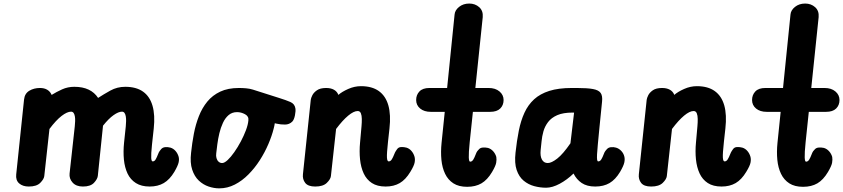

<svg xmlns="http://www.w3.org/2000/svg" viewBox="-20 -1024 4628 1054"><path d="M138 0Q105 0 85.2 -17.2Q65.5 -34.5 69 -66.5L112 -477.5Q115.5 -510.5 140.8 -525.8Q166 -541 199.5 -541Q223 -541 239 -531.5Q255 -522 262.5 -505L263.5 -503Q290 -519.5 321 -533.5Q352 -547.5 388 -547.5Q434 -547.5 466.5 -532Q499 -516.5 518.5 -486.5Q548.5 -506 585.8 -526.8Q623 -547.5 667.5 -547.5Q728 -547.5 765.2 -521Q802.5 -494.5 817.2 -443.5Q832 -392.5 824 -318.5L814.5 -231.5Q811.5 -203 810.5 -184.5Q809.5 -166 810.2 -156Q811 -146 813 -142Q815 -138 818.5 -138Q828.5 -138 835 -149.8Q841.5 -161.5 846.8 -175.5Q852 -189.5 856.5 -195L864 -204.5Q872.5 -215 887 -216.2Q901.5 -217.5 916 -213.5Q932 -208.5 943.8 -195Q955.5 -181.5 960.5 -164Q964.5 -150 960.5 -132Q956.5 -114 937 -80.5Q911.5 -38 879 -19Q846.5 0 801.5 0Q756 0 726 -19Q696 -38 680.2 -71.2Q664.5 -104.5 660.2 -148Q656 -191.5 661 -240.5L670.5 -330.5Q672 -345 672.2 -359.2Q672.5 -373.5 670.5 -385.2Q668.5 -397 663.5 -404Q658.5 -411 649.5 -411Q630.5 -411 603.5 -392Q576.5 -373 545.5 -334L517 -58.5Q515 -41 496 -20.5Q477 0 435 0Q398 0 378.5 -21.8Q359 -43.5 362 -71.5L390.5 -330.5Q392 -345 392.5 -359.2Q393 -373.5 391 -385.2Q389 -397 384 -404Q379 -411 370 -411Q348.5 -411 318 -387.5Q287.5 -364 251.5 -316L223 -57Q221 -40.5 201 -20.2Q181 0 138 0Z M1183.5 10Q1155 10 1125.2 0Q1095.5 -10 1071.5 -32.5Q1047.5 -55 1035 -92.8Q1022.5 -130.5 1029 -186Q1034.5 -238.5 1044.2 -289.8Q1054 -341 1071.8 -386.2Q1089.5 -431.5 1118 -466.2Q1146.5 -501 1189 -521Q1231.5 -541 1291.5 -541Q1312 -541 1331.5 -539.2Q1351 -537.5 1368.5 -532L1511.5 -486.5Q1550 -474.5 1573.8 -464.2Q1597.5 -454 1601.5 -429.5Q1604 -415 1599.2 -391Q1594.5 -367 1584.5 -356.5Q1568.5 -340.5 1544.8 -340.2Q1521 -340 1499 -345L1488.5 -347.5Q1487.5 -340.5 1486 -333.2Q1484.5 -326 1482.5 -318.5Q1472.5 -278 1453.2 -233Q1434 -188 1406.5 -145Q1379 -102 1344.2 -66.8Q1309.5 -31.5 1269 -10.8Q1228.5 10 1183.5 10ZM1167 -182Q1165 -168 1168.5 -155.8Q1172 -143.5 1180.2 -136.2Q1188.5 -129 1199.5 -129Q1212 -129 1229.8 -145.5Q1247.5 -162 1266.2 -188.8Q1285 -215.5 1301.8 -247Q1318.5 -278.5 1330 -309Q1341.5 -339.5 1343.5 -363Q1346.5 -385.5 1325 -397Q1303.5 -408.5 1281.5 -408.5Q1254 -408.5 1235 -392.2Q1216 -376 1203.8 -349.5Q1191.5 -323 1184.2 -292.5Q1177 -262 1173.2 -232.8Q1169.5 -203.5 1167 -182Z M1710.5 0Q1671 0 1655.5 -20Q1640 -40 1643 -67.5L1686 -476Q1687 -485.5 1694.5 -500.8Q1702 -516 1720 -528.5Q1738 -541 1770.5 -541Q1796 -541 1813 -531.5Q1830 -522 1837 -504.5L1837.5 -503Q1856.5 -520 1891.2 -535.5Q1926 -551 1961.5 -551Q2022 -551 2059.5 -524.2Q2097 -497.5 2111.8 -445.8Q2126.5 -394 2118 -318.5L2110 -246Q2106.5 -213 2105 -191.8Q2103.5 -170.5 2104.2 -158.8Q2105 -147 2107.5 -142.5Q2110 -138 2114 -138Q2124 -138 2131 -149.5Q2138 -161 2143.2 -174.8Q2148.5 -188.5 2153 -195L2159.5 -204.5Q2167 -216 2182 -216.8Q2197 -217.5 2211.5 -213.5Q2227.5 -208.5 2239 -195Q2250.5 -181.5 2255.5 -164Q2259.5 -150 2256.2 -132Q2253 -114 2232.5 -80.5Q2207 -38 2174.5 -19Q2142 0 2097 0Q2051 0 2021.5 -19.2Q1992 -38.5 1976.5 -72Q1961 -105.5 1956.5 -149Q1952 -192.5 1956.5 -240.5L1964.5 -330.5Q1966.5 -352 1966.2 -371Q1966 -390 1961 -402.2Q1956 -414.5 1943.5 -414.5Q1922 -414.5 1891.5 -389.2Q1861 -364 1825 -316L1796.5 -57Q1794.5 -40 1774 -20Q1753.5 0 1710.5 0Z M2475.5 -944.5Q2477.5 -968 2500.2 -986.2Q2523 -1004.5 2556 -1004.5Q2588.5 -1004.5 2610.8 -984.5Q2633 -964.5 2630 -930L2589.5 -541H2662.5Q2699.5 -541 2722 -522Q2744.5 -503 2744.5 -475Q2744.5 -446.5 2726 -428.2Q2707.5 -410 2670.5 -410H2576L2558.5 -243.5Q2555.5 -213 2554.2 -192.5Q2553 -172 2553.5 -159.8Q2554 -147.5 2555.8 -142Q2557.5 -136.5 2561 -136.5Q2571.5 -136.5 2578.5 -148.5Q2585.5 -160.5 2590.5 -174.2Q2595.5 -188 2600 -194L2608 -203Q2616 -213 2630.5 -214Q2645 -215 2659 -212Q2675.5 -207 2687.5 -193.5Q2699.5 -180 2704.5 -162.5Q2707 -148 2703.8 -130.2Q2700.5 -112.5 2681 -79.5Q2655.5 -36.5 2623 -17.5Q2590.5 1.5 2544.5 1.5Q2498.5 1.5 2469 -17.5Q2439.5 -36.5 2423.5 -69.8Q2407.5 -103 2403.2 -146.5Q2399 -190 2404 -239.5L2421.5 -410H2345Q2308.5 -410 2286.5 -428.2Q2264.5 -446.5 2264.5 -475Q2264.5 -503 2282.5 -522Q2300.5 -541 2337.5 -541H2434.5Z M3285 -466 3270.5 -321.5Q3265.5 -268.5 3262 -233Q3258.5 -197.5 3257.5 -176.5Q3256.5 -155.5 3258 -146.8Q3259.5 -138 3264 -138Q3274.5 -138 3281.5 -150Q3288.5 -162 3293.5 -175.8Q3298.5 -189.5 3303 -195L3311 -204.5Q3319.5 -214.5 3333.8 -216Q3348 -217.5 3362 -213.5Q3378.5 -208.5 3391 -195Q3403.5 -181.5 3407.5 -164Q3411 -150 3407.2 -132Q3403.5 -114 3384 -80.5Q3358.5 -38 3326 -19Q3293.5 0 3247.5 0Q3202 0 3173.2 -19.5Q3144.5 -39 3128.5 -71.5Q3093 -37 3052.5 -15.2Q3012 6.5 2978 6.5Q2945 6.5 2912.5 -2.2Q2880 -11 2854.5 -32.2Q2829 -53.5 2816.2 -91Q2803.5 -128.5 2810 -186Q2817 -251 2828 -306.2Q2839 -361.5 2859 -405Q2879 -448.5 2912 -478.8Q2945 -509 2995.5 -525Q3046 -541 3118.5 -541H3147Q3204.5 -541 3235.5 -535.2Q3266.5 -529.5 3277.5 -513.5Q3288.5 -497.5 3285 -466ZM2948 -200.5Q2944.5 -167 2955 -148Q2965.5 -129 2987 -129Q3007.5 -129 3039 -153.5Q3070.5 -178 3111.5 -237.5L3131.5 -406H3123.5Q3071.5 -406 3039 -391.8Q3006.5 -377.5 2988.8 -354Q2971 -330.5 2963.2 -303Q2955.5 -275.5 2953 -248.5Q2950.5 -221.5 2948 -200.5Z M3554.5 0Q3515 0 3499.5 -20Q3484 -40 3487 -67.5L3530 -476Q3531 -485.5 3538.5 -500.8Q3546 -516 3564 -528.5Q3582 -541 3614.5 -541Q3640 -541 3657 -531.5Q3674 -522 3681 -504.5L3681.5 -503Q3700.5 -520 3735.2 -535.5Q3770 -551 3805.5 -551Q3866 -551 3903.5 -524.2Q3941 -497.5 3955.8 -445.8Q3970.5 -394 3962 -318.5L3954 -246Q3950.5 -213 3949 -191.8Q3947.5 -170.5 3948.2 -158.8Q3949 -147 3951.5 -142.5Q3954 -138 3958 -138Q3968 -138 3975 -149.5Q3982 -161 3987.2 -174.8Q3992.5 -188.5 3997 -195L4003.5 -204.5Q4011 -216 4026 -216.8Q4041 -217.5 4055.5 -213.5Q4071.5 -208.5 4083 -195Q4094.5 -181.5 4099.5 -164Q4103.5 -150 4100.2 -132Q4097 -114 4076.5 -80.5Q4051 -38 4018.5 -19Q3986 0 3941 0Q3895 0 3865.5 -19.2Q3836 -38.5 3820.5 -72Q3805 -105.5 3800.5 -149Q3796 -192.5 3800.5 -240.5L3808.5 -330.5Q3810.5 -352 3810.2 -371Q3810 -390 3805 -402.2Q3800 -414.5 3787.5 -414.5Q3766 -414.5 3735.5 -389.2Q3705 -364 3669 -316L3640.5 -57Q3638.5 -40 3618 -20Q3597.5 0 3554.5 0Z M4319.5 -944.5Q4321.5 -968 4344.2 -986.2Q4367 -1004.5 4400 -1004.5Q4432.5 -1004.5 4454.8 -984.5Q4477 -964.5 4474 -930L4433.5 -541H4506.5Q4543.5 -541 4566 -522Q4588.5 -503 4588.5 -475Q4588.5 -446.5 4570 -428.2Q4551.5 -410 4514.5 -410H4420L4402.5 -243.5Q4399.5 -213 4398.2 -192.5Q4397 -172 4397.5 -159.8Q4398 -147.5 4399.8 -142Q4401.5 -136.5 4405 -136.5Q4415.5 -136.5 4422.5 -148.5Q4429.5 -160.5 4434.5 -174.2Q4439.5 -188 4444 -194L4452 -203Q4460 -213 4474.5 -214Q4489 -215 4503 -212Q4519.5 -207 4531.5 -193.5Q4543.5 -180 4548.5 -162.5Q4551 -148 4547.8 -130.2Q4544.5 -112.5 4525 -79.5Q4499.5 -36.5 4467 -17.5Q4434.5 1.5 4388.5 1.5Q4342.5 1.5 4313 -17.5Q4283.5 -36.5 4267.5 -69.8Q4251.5 -103 4247.2 -146.5Q4243 -190 4248 -239.5L4265.5 -410H4189Q4152.5 -410 4130.5 -428.2Q4108.5 -446.5 4108.5 -475Q4108.5 -503 4126.5 -522Q4144.5 -541 4181.5 -541H4278.5Z"/></svg>

Font: Edu NSW ACT Hand Pre
Style: Regular
Weight: 400
Designer: Tina and Corey Anderson, Eben Sorkin, Mirko Velimirovic
Foundry: Sorkin Type Co.
Version: Version 2.000